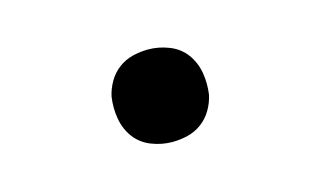

<svg xmlns="http://www.w3.org/2000/svg" viewBox="-38 -512 576 345"><g transform="rotate(-15 250.0 -340.0)"><path d="M250 -254Q230 -254 211 -261.5Q192 -269 180.5 -284.5Q169 -300 165.5 -320Q162 -340 165 -361Q168 -375 175.5 -388Q183 -401 195 -410Q207 -419 221.5 -422.5Q236 -426 250 -426Q270 -426 289 -418.5Q308 -411 319.5 -395.5Q331 -380 334.5 -360Q338 -340 335 -319Q332 -305 324.5 -292Q317 -279 305 -270Q293 -261 278.5 -257.5Q264 -254 250 -254Z"/></g></svg>

Font: Iosevka Term Curly Medium
Style: Italic
Weight: 500
Italic angle: -9°
Designer: Belleve Invis
Foundry: Belleve Invis
Version: Version 32.3.0